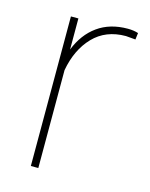

<svg xmlns="http://www.w3.org/2000/svg" viewBox="-88 -597 511 655"><g transform="rotate(15 167.0 -269.0)"><path d="M282.7 -512.2Q211.9 -512.2 168 -466.6Q124 -420.9 110.4 -345.7V0H84V-528.3H110.4V-418.5Q132.8 -475.6 176.3 -506.8Q219.7 -538.1 282.7 -538.1Q303.7 -538.1 319.8 -532.7L316.9 -509.3Z"/></g></svg>

Font: Mardoto Thin
Style: Regular
Weight: 250
Designer: Christian Robertson, Vahan Hovhannisyan
Foundry: Google
Version: Version 1.000